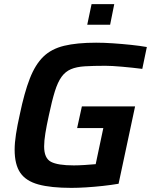

<svg xmlns="http://www.w3.org/2000/svg" viewBox="-20 -903 732 931"><path d="M326 8Q227 8 166.5 -8.5Q106 -25 78.5 -65Q51 -105 51 -177Q51 -210 57.5 -252.5Q64 -295 76 -348Q98 -454 124.5 -522Q151 -590 190 -628Q229 -666 291 -681Q353 -696 446 -696Q484 -696 528 -693Q572 -690 615 -685.5Q658 -681 692 -675L670 -569Q623 -575 572 -579.5Q521 -584 491 -584Q432 -584 391.5 -581.5Q351 -579 324 -567.5Q297 -556 278.5 -530.5Q260 -505 246 -460Q232 -415 217 -344Q206 -294 200 -257Q194 -220 194 -193Q194 -136 227 -118.5Q260 -101 338 -101Q360 -101 391.5 -103Q423 -105 444 -107L481 -282H354L377 -387H635L555 -12Q520 -6 479 -1.5Q438 3 398 5.5Q358 8 326 8ZM403 -783 424 -883H534L514 -783Z"/></svg>

Font: Saira SemiBold
Style: Italic
Weight: 600
Italic angle: -12°
Designer: Hector Gatti with collaboration of the Omnibus-Type team
Foundry: Omnibus-Type
Version: Version 1.100; ttfautohint (v1.8.3)